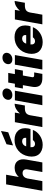

<svg xmlns="http://www.w3.org/2000/svg" viewBox="1495 -2380 892 3922"><g transform="rotate(-90 1941.0 -419.0)"><path d="M4.9 0 136.2 -740.2H333L287.1 -481Q319.8 -519 367.9 -542.5Q416 -565.9 474.1 -565.9Q570.8 -565.9 616.2 -501.7Q661.6 -437.5 642.1 -327.1L584 0H388.2L440.9 -300.8Q450.2 -349.1 429.9 -376.5Q409.7 -403.8 366.2 -403.8Q325.2 -403.8 296.4 -378.9Q267.6 -354 256.8 -309.1L202.1 0Z M1015.6 -413.1Q978.5 -413.1 951.4 -391.8Q924.3 -370.6 911.6 -330.1H1085.4Q1092.3 -370.1 1072 -391.6Q1051.8 -413.1 1015.6 -413.1ZM1248.5 -193.8Q1214.4 -106 1130.4 -49.6Q1046.4 6.8 942.4 6.8Q880.4 6.8 831.5 -13.2Q782.7 -33.2 751.5 -69.6Q720.2 -106 708.7 -160.4Q697.3 -214.8 708.5 -280.8Q732.4 -413.1 824.7 -490.5Q917 -567.9 1044.4 -567.9Q1170.4 -567.9 1235.4 -492.2Q1300.3 -416.5 1278.3 -288.1Q1272.5 -256.8 1266.6 -242.2H895.5Q890.6 -195.3 909.2 -172.6Q927.7 -149.9 962.4 -149.9Q1011.7 -149.9 1040.5 -193.8ZM955.6 -731.9 1225.6 -845.2 1199.7 -696.8 931.6 -599.1Z M1503.4 0H1306.2L1406.2 -561H1602.1L1584.5 -459Q1626 -508.3 1677.5 -537.1Q1729 -565.9 1783.2 -565.9L1747.1 -356.9H1692.4Q1630.4 -356.9 1595.5 -333.7Q1560.5 -310.5 1548.3 -252.9Z M1752.9 0 1853 -561H2048.8L1950.2 0ZM1960.9 -612.8Q1909.7 -612.8 1883.3 -641.4Q1856.9 -669.9 1864.3 -712.9Q1871.6 -756.8 1908.2 -785.9Q1944.8 -814.9 1996.1 -814.9Q2046.9 -814.9 2073.7 -785.6Q2100.6 -756.3 2093.3 -712.9Q2085.9 -669.9 2048.8 -641.4Q2011.7 -612.8 1960.9 -612.8Z M2129.9 -212.9 2162.6 -397.9H2093.8L2122.6 -561H2191.9L2215.8 -696.8H2412.6L2388.7 -561H2489.7L2460.4 -397.9H2359.9L2325.7 -210Q2321.8 -187.5 2331.1 -177.2Q2340.3 -167 2365.7 -167H2422.9L2392.6 0H2306.6Q2268.1 0 2238 -6.6Q2208 -13.2 2182.9 -28.6Q2157.7 -43.9 2144.3 -68.4Q2130.9 -92.8 2125.7 -128.7Q2120.6 -164.6 2129.9 -212.9Z M2481.4 0 2581.5 -561H2777.3L2678.7 0ZM2689.5 -612.8Q2638.2 -612.8 2611.8 -641.4Q2585.4 -669.9 2592.8 -712.9Q2600.1 -756.8 2636.7 -785.9Q2673.3 -814.9 2724.6 -814.9Q2775.4 -814.9 2802.2 -785.6Q2829.1 -756.3 2821.8 -712.9Q2814.5 -669.9 2777.3 -641.4Q2740.2 -612.8 2689.5 -612.8Z M3114.3 -413.1Q3077.1 -413.1 3050 -391.8Q3022.9 -370.6 3010.3 -330.1H3184.1Q3190.9 -370.1 3170.7 -391.6Q3150.4 -413.1 3114.3 -413.1ZM3347.2 -193.8Q3313 -106 3229 -49.6Q3145 6.8 3041 6.8Q2979 6.8 2930.2 -13.2Q2881.3 -33.2 2850.1 -69.6Q2818.8 -106 2807.4 -160.4Q2795.9 -214.8 2807.1 -280.8Q2831.1 -413.1 2923.3 -490.5Q3015.6 -567.9 3143.1 -567.9Q3269 -567.9 3334 -492.2Q3398.9 -416.5 3377 -288.1Q3371.1 -256.8 3365.2 -242.2H2994.1Q2989.3 -195.3 3007.8 -172.6Q3026.4 -149.9 3061 -149.9Q3110.4 -149.9 3139.2 -193.8Z M3602.1 0H3404.8L3504.9 -561H3700.7L3683.1 -459Q3724.6 -508.3 3776.1 -537.1Q3827.6 -565.9 3881.8 -565.9L3845.7 -356.9H3791Q3729 -356.9 3694.1 -333.7Q3659.2 -310.5 3647 -252.9Z"/></g></svg>

Font: Poppins ExtraBold
Style: Italic
Weight: 800
Italic angle: -10°
Designer: Ninad Kale (Devanagari), Jonny Pinhorn (Latin)
Foundry: Indian Type Foundry
Version: Version 3.200;PS 1.000;hotconv 16.6.54;makeotf.lib2.5.65590